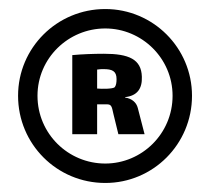

<svg xmlns="http://www.w3.org/2000/svg" viewBox="-20 -624 465 425"><path d="M213 -604C106 -604 20 -518 20 -412C20 -305 106 -219 213 -219C319 -219 405 -305 405 -412C405 -518 319 -604 213 -604ZM213 -262C131 -262 63 -328 63 -412C63 -495 131 -561 213 -561C294 -561 362 -495 362 -412C362 -328 294 -262 213 -262ZM257 -408V-409C284 -412 295 -428 294 -454C293 -493 265 -505 210 -505C188 -505 160 -504 140 -502V-327H195V-393H216C216 -393 216 -393 217 -393H218C228 -393 228 -384 231 -372L242 -327H300L285 -385C282 -397 272 -406 257 -408ZM195 -428V-470C201 -471 205 -471 209 -471C228 -471 238 -467 238 -449C238 -441 237 -435 234 -431C230 -427 206 -427 195 -428Z"/></svg>

Font: FilmFarsi_V5 Display
Style: Regular
Weight: 400
Designer: Borna Izadpanah
Foundry: Borna Izadpanah
Version: Version 1.000;PS 001.000;hotconv 1.0.88;makeotf.lib2.5.64775